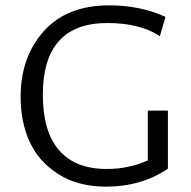

<svg xmlns="http://www.w3.org/2000/svg" viewBox="-20 -685 712 717"><path d="M607 -272V-55Q508 12 376 12Q271 12 197.5 -35Q124 -82 90.5 -156Q57 -230 57 -323Q57 -472 143.5 -568.5Q230 -665 387 -665Q504 -665 598 -622L577 -550Q503 -599 381 -599Q140 -599 140 -331Q140 -194 200.5 -124Q261 -54 379 -54Q461 -54 532 -86V-272Z"/></svg>

Font: Quattrocento Sans
Style: Regular
Weight: 400
Designer: Pablo Impallari
Foundry: Pablo Impallari, Igino Marini, Brenda Gallo
Version: Version 2.000